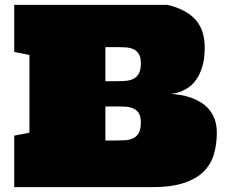

<svg xmlns="http://www.w3.org/2000/svg" viewBox="-20 -770 935 790"><path d="M669.4 -750Q746.6 -731.4 784.4 -689Q822.3 -646.5 822.3 -574.7Q822.3 -526.9 812 -494.4Q801.8 -461.9 786.1 -440.7Q770.5 -419.4 752.2 -408Q733.9 -396.5 718.3 -391.1Q702.6 -385.7 691.7 -384.8Q680.7 -383.8 680.2 -383.8Q699.2 -382.8 720.9 -379.4Q742.7 -376 764.2 -368.7Q785.6 -361.3 805.2 -349.6Q824.7 -337.9 839.6 -320.6Q854.5 -303.2 863.3 -279.3Q872.1 -255.4 872.1 -224.1Q872.1 -176.3 860.1 -135.3Q848.1 -94.2 818.1 -64.2Q788.1 -34.2 736.3 -17.1Q684.6 0 605.5 0H38.6V-211.9L101.1 -224.1V-543.9L38.6 -556.2V-750ZM559.6 -509.8Q559.6 -534.7 551 -548.1Q542.5 -561.5 528.3 -567.9Q514.2 -574.2 496.1 -575.2Q478 -576.2 459.5 -576.2H413.6V-436H459.5Q478 -436 496.1 -437.3Q514.2 -438.5 528.3 -445.3Q542.5 -452.1 551 -467Q559.6 -481.9 559.6 -509.8ZM559.6 -266.1Q559.6 -291 551 -304.2Q542.5 -317.4 528.3 -323.7Q514.2 -330.1 496.1 -331.1Q478 -332 459.5 -332H413.6V-191.9H459.5Q478 -191.9 496.1 -193.1Q514.2 -194.3 528.3 -201.2Q542.5 -208 551 -223.1Q559.6 -238.3 559.6 -266.1Z"/></svg>

Font: Holtwood One SC
Style: Regular
Weight: 400
Version: Version 1.000